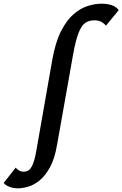

<svg xmlns="http://www.w3.org/2000/svg" viewBox="-161 -731 663 1040"><path d="M-63 289Q-90 289 -110 281Q-130 273 -141 260L-76 177Q-68 187 -57 193Q-46 199 -32 199Q-19 199 -7 192Q5 185 16 160.5Q27 136 36 84L122 -406Q139 -502 169.5 -562Q200 -622 238 -654.5Q276 -687 315.5 -699Q355 -711 389 -711Q420 -711 444 -703Q468 -695 482 -676L413 -592Q400 -607 385 -614Q370 -621 350 -621Q322 -621 301.5 -607.5Q281 -594 265 -554Q249 -514 235 -436L148 54Q135 130 109 176.5Q83 223 52 247.5Q21 272 -9.5 280.5Q-40 289 -63 289Z"/></svg>

Font: Ysabeau Infant
Style: Bold Italic
Weight: 700
Italic angle: -12°
Designer: Christian Thalmann (Catharsis Fonts)
Version: Version 2.001;gftools[0.9.30]; featfreeze: ss01,ss02,lnum